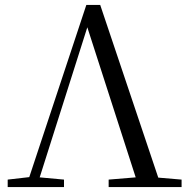

<svg xmlns="http://www.w3.org/2000/svg" viewBox="-20 -754 758 774"><path d="M418 0H712V-30L618 -38L384 -734H328L98 -40L11 -30V0H238V-30L140 -39L332 -644L527 -39L418 -30Z"/></svg>

Font: Harano Aji Mincho KR
Style: Regular
Weight: 400
Foundry: Masamichi Hosoda
Version: HaranoAjiMinchoKR-Regular version 20230610;ttx 4.39.4